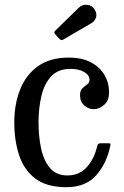

<svg xmlns="http://www.w3.org/2000/svg" viewBox="-20 -770 516 800"><path d="M39.5 -260Q39.5 -335 63.5 -396.2Q87.5 -457.5 137.8 -493.8Q188 -530 266 -530Q322 -530 359.2 -510Q396.5 -490 415.5 -457.2Q434.5 -424.5 434.5 -386Q434.5 -350 413.2 -332.5Q392 -315 370.5 -315Q350 -315 331.8 -330.2Q313.5 -345.5 313.5 -373Q313.5 -392.5 323.2 -402Q333 -411.5 343 -418.5Q353 -425.5 353 -437Q353 -457.5 330.5 -470.2Q308 -483 273.5 -483Q221.5 -483 192.5 -451Q163.5 -419 152 -368Q140.5 -317 140.5 -260Q140.5 -203 151 -152.5Q161.5 -102 187.8 -70.5Q214 -39 261 -39Q311 -39 342.2 -74.2Q373.5 -109.5 385.5 -163.5Q387.5 -173 399.5 -173H430.5Q438 -173 439.5 -171.5Q441 -170 440 -164Q425 -89.5 381 -39.8Q337 10 256.5 10Q174.5 10 127 -26.2Q79.5 -62.5 59.5 -123.8Q39.5 -185 39.5 -260ZM227.5 -608.5 210.5 -626.5Q202.5 -635 210.5 -642.5L308.5 -738Q322.5 -752 343.5 -749.8Q364.5 -747.5 374.5 -730Q385.5 -711.5 379.8 -696.2Q374 -681 361 -673.5L247 -607Q240.5 -603 236.8 -602.8Q233 -602.5 227.5 -608.5Z"/></svg>

Font: Besley* Narrow
Style: Regular
Weight: 400
Width: 4
Designer: Owen Earl
Foundry: indestructible type*
Version: Version 3.000; ttfautohint (v1.8.3)